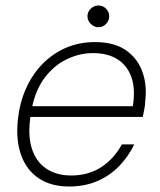

<svg xmlns="http://www.w3.org/2000/svg" viewBox="-20 -666 582 698"><path d="M231 12Q165 12 120.5 -18Q76 -48 56.5 -103Q37 -158 45 -231Q52 -295 75.5 -346.5Q99 -398 136.5 -435.5Q174 -473 221.5 -493Q269 -513 325 -513Q395 -513 437.5 -483.5Q480 -454 497.5 -405.5Q515 -357 508 -299Q508 -286 505 -271Q502 -256 499 -241H78L85 -280H463Q473 -345 457 -387.5Q441 -430 405.5 -451.5Q370 -473 318 -473Q270 -473 223.5 -451Q177 -429 142.5 -383.5Q108 -338 95 -268L92 -250Q80 -178 95 -128.5Q110 -79 147.5 -53.5Q185 -28 238 -28Q301 -28 347.5 -58Q394 -88 423 -141H468Q447 -97 413 -62Q379 -27 333.5 -7.5Q288 12 231 12ZM338 -567Q322 -567 310 -579Q298 -591 298 -607Q298 -623 310 -634.5Q322 -646 338 -646Q354 -646 365.5 -634.5Q377 -623 377 -607Q377 -591 365.5 -579Q354 -567 338 -567Z"/></svg>

Font: DM Sans 18pt ExtraLight
Style: Italic
Weight: 250
Italic angle: -10°
Designer: Colophon Foundry, Jonny Pinhorn
Foundry: Colophon Foundry
Version: Version 4.004;gftools[0.9.30]